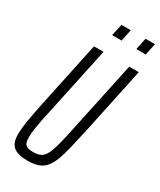

<svg xmlns="http://www.w3.org/2000/svg" viewBox="-216 -930 843 1010"><g transform="rotate(30 205.0 -425.0)"><path d="M135 8Q96 8 71 -1.5Q46 -11 34.5 -32Q23 -53 23 -88Q23 -124 31.5 -174.5Q40 -225 55 -296L138 -688H196L105 -261Q92 -203 86 -165Q80 -127 80 -103Q80 -80 85.5 -68Q91 -56 104.5 -51Q118 -46 138 -46Q166 -46 183.5 -55Q201 -64 213 -87Q225 -110 236 -152Q247 -194 261 -261L352 -688H410L327 -296Q311 -223 298.5 -170.5Q286 -118 272.5 -83.5Q259 -49 241 -29Q223 -9 197.5 -0.5Q172 8 135 8ZM338 -787 353 -858H410L395 -787ZM191 -787 207 -858H263L249 -787Z"/></g></svg>

Font: Saira UltraCondensed
Style: Italic
Weight: 400
Width: 1
Italic angle: -12°
Designer: Hector Gatti with collaboration of the Omnibus-Type team
Foundry: Omnibus-Type
Version: Version 1.101